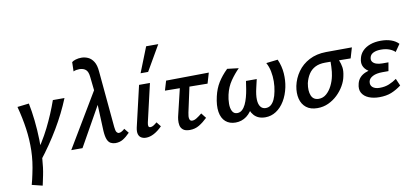

<svg xmlns="http://www.w3.org/2000/svg" viewBox="-82 -1000 3311 1529"><g transform="rotate(-10 1574.0 -236.0)"><path d="M172 44 130 6Q209 -99 262 -205.5Q315 -312 352 -418H446Q399 -302 330.5 -186.5Q262 -71 172 44ZM154 239 69 218Q75 196 80 175Q85 154 89 134Q111 36 113 -53Q115 -142 102.5 -230Q90 -318 65 -413L159 -424Q172 -361 180.5 -283.5Q189 -206 191 -126Q193 -46 188 28Q183 102 171 159Q166 183 162 202Q158 221 154 239Z M784 6Q764 6 746.5 -3Q729 -12 719 -36Q709 -60 706 -106L694 -390L677 -547Q673 -590 654.5 -606.5Q636 -623 603 -624Q591 -624 577 -621.5Q563 -619 554 -614L556 -689Q566 -698 587.5 -704.5Q609 -711 634 -711Q661 -711 687 -699.5Q713 -688 731.5 -659Q750 -630 754 -578L796 -122Q799 -90 807 -79.5Q815 -69 825 -69Q836 -69 849 -76.5Q862 -84 872 -94L902 -57Q873 -27 846 -10.5Q819 6 784 6ZM427 0 706 -467 721 -361 518 0Z M1032 6Q1010 6 993.5 -3.5Q977 -13 971 -33.5Q965 -54 972 -87L1049 -418H1137L1066 -111Q1062 -93 1064.5 -82Q1067 -71 1081 -71Q1092 -71 1104 -78Q1116 -85 1134 -100L1163 -63Q1129 -29 1096 -11.5Q1063 6 1032 6ZM1077 -507 1158 -711H1256L1138 -507Z M1386 6Q1349 6 1331 -9Q1313 -24 1309 -46Q1305 -68 1307.5 -90Q1310 -112 1314 -126L1382 -410H1458L1398 -133Q1395 -120 1393.5 -103.5Q1392 -87 1397.5 -75.5Q1403 -64 1418 -64Q1434 -64 1454 -76.5Q1474 -89 1497 -108L1529 -67Q1496 -35 1462 -14.5Q1428 6 1386 6ZM1244 -337 1267 -414 1613 -418 1588 -333Z M1755 11Q1706 11 1674.5 -16.5Q1643 -44 1634.5 -96Q1626 -148 1643 -221Q1657 -282 1686 -329Q1715 -376 1762 -422L1854 -411Q1816 -373 1783.5 -326Q1751 -279 1737 -217Q1729 -182 1728.5 -146Q1728 -110 1740.5 -85.5Q1753 -61 1781 -61Q1803 -61 1820 -76Q1837 -91 1849 -116Q1861 -141 1869.5 -172.5Q1878 -204 1883 -235L1893 -301H1980L1964 -232Q1951 -177 1952.5 -139Q1954 -101 1969.5 -81Q1985 -61 2011 -61Q2035 -61 2052.5 -75Q2070 -89 2082.5 -115.5Q2095 -142 2102 -180Q2110 -218 2110.5 -259.5Q2111 -301 2103 -341Q2095 -381 2077 -413L2171 -424Q2196 -367 2200 -308.5Q2204 -250 2193 -197Q2180 -135 2151.5 -88Q2123 -41 2083 -15Q2043 11 1996 11Q1937 11 1904.5 -25.5Q1872 -62 1870 -117L1911 -109Q1884 -48 1844.5 -18.5Q1805 11 1755 11Z M2417 11Q2361 11 2327 -16Q2293 -43 2281.5 -89Q2270 -135 2281 -192Q2294 -253 2330 -304Q2366 -355 2424.5 -385.5Q2483 -416 2560 -417L2770 -418L2745 -333Q2686 -334 2636.5 -334.5Q2587 -335 2539 -335Q2491 -335 2458 -318Q2425 -301 2405 -270Q2385 -239 2375 -198Q2364 -137 2380 -98.5Q2396 -60 2440 -60Q2475 -60 2502 -83.5Q2529 -107 2547.5 -144Q2566 -181 2574 -222Q2577 -234 2579 -253.5Q2581 -273 2582 -294.5Q2583 -316 2583 -334.5Q2583 -353 2581 -361L2636 -373Q2643 -353 2653 -329.5Q2663 -306 2668 -276Q2673 -246 2663 -202Q2656 -165 2634 -127Q2612 -89 2579.5 -58Q2547 -27 2506 -8Q2465 11 2417 11Z M2917 11Q2870 11 2833 -4Q2796 -19 2778.5 -49Q2761 -79 2773 -124Q2786 -178 2841.5 -202Q2897 -226 2976 -226L2972 -186Q2924 -186 2886.5 -202Q2849 -218 2831.5 -248.5Q2814 -279 2826 -321Q2834 -354 2858 -378.5Q2882 -403 2919.5 -416.5Q2957 -430 3006 -430Q3052 -430 3088 -417.5Q3124 -405 3148 -380L3107 -321Q3092 -337 3063 -348.5Q3034 -360 2994 -360Q2957 -360 2932.5 -348Q2908 -336 2903 -312Q2898 -292 2908 -278Q2918 -264 2938.5 -257Q2959 -250 2987 -250H3036L3024 -181H2976Q2926 -181 2896.5 -165.5Q2867 -150 2862 -126Q2856 -96 2876 -79Q2896 -62 2933 -62Q2976 -62 3009.5 -76Q3043 -90 3071 -110L3096 -52Q3056 -22 3015 -5.5Q2974 11 2917 11Z"/></g></svg>

Font: Ysabeau SemiBold
Style: Italic
Weight: 600
Italic angle: -12°
Designer: Christian Thalmann (Catharsis Fonts)
Version: Version 2.002